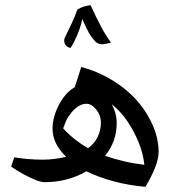

<svg xmlns="http://www.w3.org/2000/svg" viewBox="-20 -707 684 742"><path d="M542 15Q475 9 418 -6.5Q361 -22 314 -45Q241 -3 152 -3Q139 -3 118.5 -11Q98 -19 73 -32.5Q48 -46 23 -63L35 -99Q58 -95 86 -92.5Q114 -90 146 -90Q169 -90 191.5 -93Q214 -96 236 -101Q183 -151 183 -210Q183 -240 194.5 -272Q206 -304 225.5 -330.5Q245 -357 269 -370L294 -448Q377 -426 446 -375.5Q515 -325 553 -257Q593 -188 593 -119Q593 -71 542 15ZM320 -134Q344 -151 357 -177Q370 -203 370 -234Q370 -261 352 -283.5Q334 -306 314 -306Q297 -306 280 -294.5Q263 -283 248 -261Q240 -251 234.5 -238Q229 -225 224 -211Q245 -188 269 -169Q293 -150 320 -134ZM538 -70Q533 -115 515.5 -157.5Q498 -200 472.5 -238Q447 -276 412 -304Q431 -269 431 -231Q431 -160 386 -105Q420 -93 458 -84Q496 -75 538 -70ZM253 -522Q243 -523 235.5 -530.5Q228 -538 228 -552Q228 -557 236.5 -574Q245 -591 257 -616.5Q269 -642 279 -670Q290 -677 302.5 -681Q315 -685 330 -687Q350 -643 369 -607Q388 -571 409 -542Q398 -540 389.5 -538Q381 -536 375 -536Q358 -536 347.5 -547.5Q337 -559 324 -579Q320 -587 313 -601Q306 -615 298 -634Q295 -616 287 -593.5Q279 -571 269.5 -552Q260 -533 253 -522Z"/></svg>

Font: Noto Naskh Arabic Medium
Style: Regular
Weight: 500
Designer: Monotype Design Team, David Williams, Mohamad Dakak and Nizar Qandah
Foundry: Monotype Imaging Inc.
Version: Version 2.016